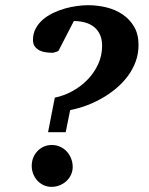

<svg xmlns="http://www.w3.org/2000/svg" viewBox="-20 -707 575 739"><path d="M259.8 -64.9Q259.8 -48.3 253.2 -34.2Q246.6 -20 235.4 -9.8Q224.1 0.5 209.5 6.3Q194.8 12.2 178.2 12.2Q161.6 12.2 147.7 5.6Q133.8 -1 123.5 -12.2Q113.3 -23.4 107.7 -38.1Q102.1 -52.7 102.1 -68.8Q102.1 -85.4 107.9 -99.9Q113.8 -114.3 124 -125.2Q134.3 -136.2 148.4 -142.6Q162.6 -148.9 179.2 -148.9Q196.8 -148.9 211.7 -142.1Q226.6 -135.3 237.1 -123.8Q247.6 -112.3 253.7 -96.9Q259.8 -81.5 259.8 -64.9ZM513.2 -534.2Q513.2 -500 502.2 -470Q491.2 -439.9 471.9 -414.1Q452.6 -388.2 427 -366.7Q401.4 -345.2 372.1 -328.6Q342.8 -312 311.5 -300.5Q280.3 -289.1 250 -283.2L232.9 -198.2H165L190.9 -331.1Q226.1 -338.4 259 -356.4Q292 -374.5 317.4 -400.9Q342.8 -427.2 357.9 -460.2Q373 -493.2 373 -530.8Q373 -556.2 364.5 -574.2Q356 -592.3 341.3 -603.8Q326.7 -615.2 306.9 -620.6Q287.1 -626 264.2 -626L205.1 -511.2Q204.1 -510.3 200.7 -509Q197.3 -507.8 193.6 -506.6Q189.9 -505.4 186.8 -504.6Q183.6 -503.9 183.1 -503.9Q170.4 -503.9 157 -505.6Q143.6 -507.3 132.6 -512.7Q121.6 -518.1 114.3 -527.8Q106.9 -537.6 106.9 -553.2Q106.9 -577.6 117.2 -596.9Q127.4 -616.2 144.5 -631.1Q161.6 -646 183.8 -656.7Q206.1 -667.5 229.5 -674.1Q252.9 -680.7 276.1 -683.8Q299.3 -687 318.8 -687Q355 -687 389.9 -678.5Q424.8 -669.9 452.1 -651.4Q479.5 -632.8 496.3 -604Q513.2 -575.2 513.2 -534.2Z"/></svg>

Font: Charis SIL
Style: Bold Italic
Weight: 700
Italic angle: -11°
Foundry: SIL International
Version: Version 4.112